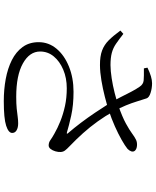

<svg xmlns="http://www.w3.org/2000/svg" viewBox="78 -886 843 1040"><g transform="rotate(90 500.0 -365.5)"><path d="M527.2 36Q464.9 36 407.5 25.5Q350.2 14.9 305.2 -7.6Q260.2 -30.2 234.1 -66.2Q207.9 -102.2 207.9 -152.9Q207.9 -207 243.3 -249.6Q278.7 -292.1 339.9 -316.9Q401.1 -341.8 476.9 -341.8Q548.4 -341.8 604.8 -329.4Q661.2 -316.9 695.1 -306.4Q709.6 -302.6 700.1 -312.9Q672.6 -344.7 644.7 -381.6Q616.7 -418.6 589.6 -459Q562.5 -499.5 536.3 -540.6Q520 -568.9 505.3 -597.7Q490.7 -626.5 477.1 -653.1Q463.4 -679.7 449.3 -699.8Q436.3 -719.8 414.7 -721.7Q393 -723.5 349.8 -722.9L346 -742.3Q371.4 -754.7 392.6 -761Q413.9 -767.2 430.3 -767.2Q457.6 -767.2 482.9 -759Q508.2 -750.8 512.4 -737.2Q520.7 -711.8 529.2 -684.2Q537.7 -656.6 550.4 -625.4Q563.1 -594.2 583.2 -558.2Q607 -514.7 637.2 -472.7Q667.3 -430.7 701.3 -392.9Q735.3 -355.1 770 -322Q787.8 -305 794.9 -295.2Q802 -285.5 802.8 -272.6Q803.6 -258.9 799.1 -243.5Q794.6 -228.1 786.4 -217.6Q778.2 -207.1 767.1 -207.1Q751.3 -207.1 738 -216.7Q724.7 -226.4 703.5 -238.1Q674.2 -255.1 636.4 -270.3Q598.7 -285.5 554 -295.4Q509.3 -305.2 457.6 -305.2Q402.1 -305.2 356.9 -286.1Q311.7 -266.9 285.1 -234.7Q258.5 -202.4 258.5 -160.9Q258.5 -103.7 322.9 -67.6Q387.2 -31.4 503.6 -31.4Q542.3 -31.4 567.8 -34Q593.2 -36.7 611.8 -39.3Q630.5 -41.9 647.5 -41.9Q670.5 -41.9 685 -33.5Q699.6 -25.1 699.6 -9.4Q699.6 10.4 660.4 23.2Q621.2 36 527.2 36ZM331.9 -485Q284.4 -484.7 253.2 -496.4Q222 -508.1 197.5 -532.7Q173 -557.4 145.1 -595.6L162.9 -611.7Q193.7 -587.7 216.5 -572Q239.2 -556.3 266 -549.1Q292.8 -542 332 -542Q363.1 -542.2 402.9 -548.3Q442.7 -554.4 482.2 -564.4Q521.7 -574.5 551.6 -584.5Q613.4 -606.1 648.5 -625.4Q683.6 -644.7 702.9 -659.1Q722.2 -673.5 737.2 -680.6Q751.6 -687.1 769.6 -685.4Q787.6 -683.7 796.1 -674Q802.9 -665.3 799.3 -654.4Q795.6 -643.4 785.2 -633.7Q769.2 -620.7 737.3 -602.5Q705.4 -584.3 663.9 -565.8Q622.4 -547.3 576.9 -532.3Q546.6 -522.4 503.6 -511.4Q460.6 -500.4 415.5 -492.8Q370.5 -485.2 331.9 -485Z"/></g></svg>

Font: Noto Serif SC ExtraLight
Style: Regular
Weight: 200
Designer: Ryoko NISHIZUKA 西塚涼子 (kana & ideographs); Frank Grießhammer (Latin, Greek & Cyrillic); Wenlong ZHANG 张文龙 (bopomofo); San
Foundry: Adobe
Version: Version 2.002-H1;hotconv 1.1.0;makeotfexe 2.6.0